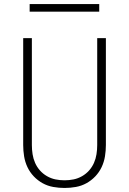

<svg xmlns="http://www.w3.org/2000/svg" viewBox="-20 -924 640 952"><path d="M300 8Q272 8 244 3Q216 -2 191.5 -15.5Q167 -29 147.5 -49.5Q128 -70 116 -95.5Q104 -121 99.5 -149Q95 -177 95 -205V-735H138V-205Q138 -182 141.5 -159.5Q145 -137 154 -116.5Q163 -96 178 -79Q193 -62 213 -50.5Q233 -39 255 -34.5Q277 -30 300 -30Q323 -30 345 -34.5Q367 -39 387 -50.5Q407 -62 422 -79Q437 -96 446 -116.5Q455 -137 458.5 -159.5Q462 -182 462 -205V-735H505V-205Q505 -177 500.5 -149Q496 -121 484 -95.5Q472 -70 452.5 -49.5Q433 -29 408.5 -15.5Q384 -2 356 3Q328 8 300 8ZM472 -866H127V-904H472Z"/></svg>

Font: Iosevka Aile Extralight
Style: Regular
Weight: 200
Designer: Belleve Invis
Foundry: Belleve Invis
Version: Version 31.1.0; ttfautohint (v1.8.4)